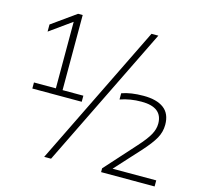

<svg xmlns="http://www.w3.org/2000/svg" viewBox="-122 -945 1209 1147"><g transform="rotate(15 483.0 -371.0)"><path d="M73.5 -308V-345.5H209V-757L73.5 -660V-704L222 -810H250.5V-345.5H379V-308ZM247.5 68 676.5 -808H719L290 68ZM599.5 68V44.5L768.5 -143.5Q815.5 -195.5 835 -230.5Q854.5 -265.5 854.5 -299.5Q854.5 -401 725 -401Q654 -401 593.5 -379.5V-418Q648 -438 727.5 -438Q809 -438 852.8 -405.2Q896.5 -372.5 896.5 -304Q896.5 -260 874.8 -220.5Q853 -181 800 -122.5L660.5 30.5H930.5V68Z"/></g></svg>

Font: Encode Sans Expanded Expanded ExtraLight
Style: Regular
Weight: 200
Width: 7
Designer: Multiple Designers
Foundry: Impallari Type
Version: Version 3.000; ttfautohint (v1.8.3) -l 8 -r 50 -G 200 -x 14 